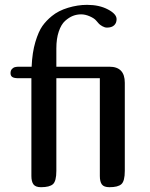

<svg xmlns="http://www.w3.org/2000/svg" viewBox="-20 -780 625 800"><path d="M23.9 -475.1Q23.9 -485.8 29.3 -491.9Q34.7 -498 40.5 -499.8Q46.4 -501.5 55.2 -502H111.8Q114.3 -561.5 127.4 -605.2Q140.6 -648.9 156.5 -671.4Q172.4 -693.8 195.8 -712.9Q223.1 -735.4 263.4 -747.6Q303.7 -759.8 342.8 -759.8Q393.6 -759.8 429.7 -740.7Q465.8 -721.7 465.8 -700.2Q465.8 -684.1 455.6 -674.6Q445.3 -665 425.8 -665Q416.5 -665 407 -670.4Q397.5 -675.8 392.8 -680.4Q388.2 -685.1 380.6 -694.3Q373 -703.6 354.2 -711.9Q335.4 -720.2 317.9 -720.2Q300.3 -720.2 283.9 -713.9Q267.6 -707.5 251.2 -692.9Q234.9 -678.2 224.9 -648.7Q214.8 -619.1 214.8 -578.1V-502H436Q500 -502 500 -435.1V-67.9Q500 -25.4 485.8 -12.7Q471.7 0 436 0Q413.1 0 404.5 -11.5Q396 -22.9 396 -46.9V-454.1H214.8V-67.9Q214.8 -25.4 200.7 -12.7Q186.5 0 150.9 0Q128.4 0 119.6 -11.5Q110.8 -22.9 110.8 -46.9V-454.1H56.2Q39.1 -454.1 31.5 -459Q23.9 -463.9 23.9 -475.1Z"/></svg>

Font: Marmelad
Style: Regular
Weight: 400
Designer: Manvel Shmavonyan
Foundry: Cyreal (www.cyreal.org)
Version: Version 1.000